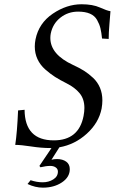

<svg xmlns="http://www.w3.org/2000/svg" viewBox="-20 -678 533 892"><path d="M493.2 -626Q492.2 -609.9 488.5 -567.4Q484.9 -524.9 484.9 -497.1L454.1 -499Q451.2 -527.8 446.5 -546.9Q441.9 -565.9 430.9 -585.4Q419.9 -605 397.9 -614.5Q376 -624 342.8 -624Q295.9 -624 260.5 -595.9Q225.1 -567.9 215.8 -522Q213.9 -512.2 213.9 -501.5Q213.9 -424.8 319.8 -376Q348.6 -362.8 370.1 -349.4Q391.6 -335.9 412.6 -316.2Q433.6 -296.4 444.6 -270Q455.6 -243.7 455.6 -211.4Q455.6 -194.3 452.1 -173.8Q439 -107.4 383.3 -56.9Q327.6 -6.3 255.9 6.3L219.2 64Q231.4 61 245.1 61Q271 61 287.6 73Q304.2 85 304.2 107.9Q304.2 145 267.6 169.4Q231 193.8 179.2 193.8Q144 193.8 107.9 176.8L122.1 159.2Q150.9 168.9 178.2 168.9Q206.1 168.9 227.5 155.5Q249 142.1 249 119.1Q249 106.9 239 99.9Q229 92.8 213.9 92.8Q193.8 92.8 168 99.1L163.1 92.8L219.2 9.8H214.8Q171.9 9.8 124.5 2.4Q77.1 -4.9 50.8 -4.9Q59.6 -62 64 -165L94.2 -168Q95.2 -25.9 230 -25.9Q346.2 -25.9 368.2 -139.2Q372.1 -159.7 372.1 -176.3Q372.1 -217.8 350.1 -244.6Q328.1 -271.5 289.1 -291Q257.8 -306.6 235.6 -320.8Q213.4 -335 189.9 -355.7Q166.5 -376.5 154.1 -403.3Q141.6 -430.2 141.6 -461.9Q141.6 -478 145 -495.1Q160.2 -570.3 225.1 -614.3Q290 -658.2 358.9 -658.2Q410.6 -658.2 444.3 -643.1Q478 -627.9 493.2 -626Z"/></svg>

Font: Linux Libertine
Style: Italic
Weight: 400
Italic angle: -12°
Designer: Philipp H. Poll
Foundry: Philipp H. Poll
Version: Version 5.1.6 ; ttfautohint (v0.9)